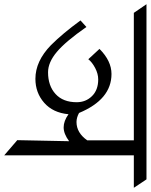

<svg xmlns="http://www.w3.org/2000/svg" viewBox="17 -793 715 911"><g transform="rotate(90 374.5 -337.5)"><path d="M262 -208Q326 -208 365 -243.5Q404 -279 404 -344Q404 -387 375 -416.5Q346 -446 296 -446Q269 -446 241.5 -431.5Q214 -417 200 -399L151 -452Q208 -509 270 -509Q391 -509 455 -355Q477 -343 498 -343Q549 -343 585 -394V-615H-20L-61 -675H770L810 -615H656V0L584 -62L589 -308Q554 -282 523.5 -282Q493 -282 461 -305Q454 -231 406.5 -189.5Q359 -148 293 -148Q209 -148 133 -222Q78 -277 16 -362L47 -390Q116 -291 165.5 -249.5Q215 -208 262 -208Z"/></g></svg>

Font: Halant
Style: Regular
Weight: 400
Designer: Hitesh Malaviya (Devanagari), Satya Rajpurohit (Latin)
Foundry: Indian Type Foundry
Version: Version 1.101;PS 1.0;hotconv 1.0.78;makeotf.lib2.5.61930; tt